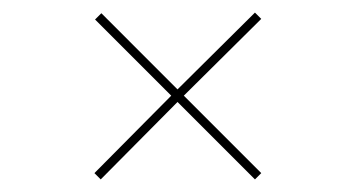

<svg xmlns="http://www.w3.org/2000/svg" viewBox="-20 -285 540 305"><path d="M262 -123 140 0 130 -10 252 -133 131 -254 141 -264 262 -143 385 -265 395 -255 272 -133 395 -10 385 0Z"/></svg>

Font: Josefin Slab Thin
Style: Regular
Weight: 100
Designer: Santiago Orozco
Foundry: Typemade
Version: Version 2.000